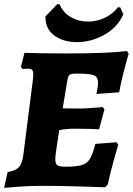

<svg xmlns="http://www.w3.org/2000/svg" viewBox="-25 -904 646 934"><path d="M293 -93Q347 -93 373 -101Q399 -109 412.5 -131.5Q426 -154 439 -204L542 -212L550 -200Q545 -184 529 -126.5Q513 -69 499 -6L486 7Q457 6 361 3Q265 0 181 0Q123 0 67 4Q11 8 -5 10L12 -67Q51 -73 67.5 -91.5Q84 -110 89 -154L135 -516Q137 -536 137 -541Q137 -557 131.5 -563.5Q126 -570 112 -570Q104 -570 96 -569Q88 -568 85 -568L77 -579L94 -647Q114 -646 171.5 -645Q229 -644 294 -644Q506 -644 592 -656L601 -643Q599 -636 591.5 -610Q584 -584 573 -540Q562 -496 555 -455L444 -447Q445 -453 448.5 -471Q452 -489 452 -501Q452 -520 443.5 -529.5Q435 -539 413.5 -542.5Q392 -546 349 -546Q322 -546 314.5 -541Q307 -536 303 -515L280 -377L365 -376Q384 -376 423 -379Q462 -382 475 -383L483 -372L457 -275Q445 -276 410 -277Q375 -278 336 -278Q303 -278 263 -271L255 -217Q244 -149 244 -130Q244 -107 254 -100Q264 -93 293 -93ZM254 -884 265 -883Q282 -842 320 -820.5Q358 -799 404 -799Q445 -799 484 -817Q523 -835 549 -869L560 -868L575 -834Q546 -770 482 -734.5Q418 -699 349 -699Q283 -699 239 -731.5Q195 -764 196 -824Z"/></svg>

Font: Alegreya SC ExtraBold
Style: Italic
Weight: 800
Italic angle: -7°
Designer: Juan Pablo del Peral
Foundry: Huerta Tipografica
Version: Version 2.007; ttfautohint (v1.6)